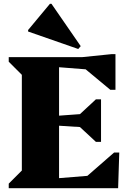

<svg xmlns="http://www.w3.org/2000/svg" viewBox="-20 -991 680 1011"><path d="M26 0V-24L95 -93V-597L26 -666V-690H411L568 -706H588V-518H561L431 -626L291 -637V-382L401 -390L485 -468H512V-244H485L401 -322L291 -329V-53L440 -65L581 -188H608L602 0ZM392 -733 128 -825V-833L243 -971H251L405 -748Z"/></svg>

Font: Platypi ExtraBold
Style: Regular
Weight: 800
Designer: David Sargent
Foundry: Bolt Cutter Type
Version: Version 1.200; ttfautohint (v1.8.4.7-5d5b)